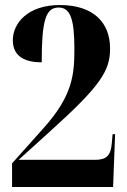

<svg xmlns="http://www.w3.org/2000/svg" viewBox="-20 -744 507 764"><path d="M28 0H430L438 -210H428L425 -175C421 -124 403 -108 358 -108H54L180 -222C382 -404 418 -463 418 -551C418 -654 352 -724 218 -724C90 -724 31 -651 31 -584C31 -515 86 -496 146 -496C146 -660 161 -714 213 -714C259 -714 276 -671 276 -549C276 -450 270 -364 154 -235L28 -94Z"/></svg>

Font: Noto Serif Display ExtraCondensed ExtraBold
Style: Regular
Weight: 800
Width: 2
Designer: Monotype Design Team
Foundry: Monotype Imaging Inc.
Version: Version 2.009